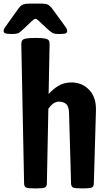

<svg xmlns="http://www.w3.org/2000/svg" viewBox="-64 -1054 611 1074"><path d="M134.3 0Q93.3 0 82.3 -4.9Q71.3 -9.8 70.8 -27.8L55.2 -806.2Q55.2 -820.3 60.1 -827.9Q64.9 -835.4 82 -838.6Q99.1 -841.8 134.3 -841.8Q169.9 -841.8 186.8 -838.6Q203.6 -835.4 208.7 -827.9Q213.9 -820.3 213.4 -806.2L208 -528.3Q233.9 -556.6 264.2 -574.7Q294.4 -592.8 335.9 -592.8Q395.5 -592.8 435.3 -550.8Q475.1 -508.8 472.7 -434.6L460.9 -27.8Q460.4 -9.8 449.2 -4.9Q438 0 397 0Q356 0 345 -4.9Q334 -9.8 333.5 -27.8L322.3 -420.4Q321.3 -459 305.9 -472.2Q290.5 -485.4 266.6 -485.4Q247.1 -485.4 231.9 -473.4Q216.8 -461.4 206.5 -445.8L198.2 -27.8Q197.8 -9.8 186.5 -4.9Q175.3 0 134.3 0ZM1.5 -863.8Q-25.4 -863.8 -34.7 -867.9Q-43.9 -872.1 -43.9 -881.3Q-43.9 -889.2 -37.6 -898.4Q-31.2 -907.7 -19.5 -924.3L37.1 -1003.4Q51.8 -1023.9 64.7 -1028.8Q77.6 -1033.7 98.1 -1033.7H173.8Q190.4 -1033.7 202.4 -1028.8Q214.4 -1023.9 229.5 -1003.4L287.6 -924.3Q299.8 -907.7 305.9 -898.4Q312 -889.2 312 -881.3Q312 -872.1 304.4 -867.9Q296.9 -863.8 266.6 -863.8Q241.2 -863.8 230.2 -869.6Q219.2 -875.5 199.2 -894L154.3 -936Q141.6 -948.7 134.3 -948.7Q127.4 -948.7 113.3 -935.5L69.8 -894Q56.6 -881.3 48.3 -874.8Q40 -868.2 30 -866Q20 -863.8 1.5 -863.8Z"/></svg>

Font: Denk One
Style: Regular
Weight: 400
Designer: Irina Smirnova, Eben Sorkin
Foundry: Sorkin Type Co.f
Version: Version 1.004; ttfautohint (v1.8.4.7-5d5b);gftools[0.9.23]